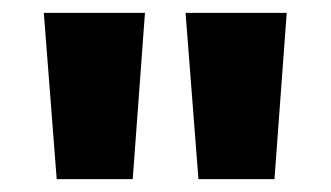

<svg xmlns="http://www.w3.org/2000/svg" viewBox="-20 -734 513 298"><path d="M205 -714 186 -456H68L48 -714ZM425 -714 406 -456H288L268 -714Z"/></svg>

Font: Noto Sans Lao UI Cond ExtBd
Style: Regular
Weight: 800
Width: 3
Designer: Monotype Design Team
Foundry: Monotype Imaging Inc.
Version: Version 2.000; ttfautohint (v1.8.4.7-5d5b)